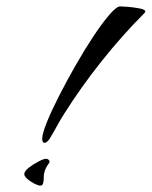

<svg xmlns="http://www.w3.org/2000/svg" viewBox="-20 -557 475 601"><path d="M119 -110Q115 -110 113.5 -114.5Q112 -119 112 -122Q112 -138 126.5 -174Q141 -210 165 -257Q189 -304 217 -353Q245 -402 272.5 -443.5Q300 -485 322.5 -511Q345 -537 356 -537Q362 -537 381 -535.5Q400 -534 417.5 -530.5Q435 -527 435 -521Q435 -520 434 -519Q433 -518 433 -517Q363 -447 298.5 -366Q234 -285 181 -201Q170 -184 160 -165.5Q150 -147 139 -129Q137 -124 131 -117Q125 -110 119 -110ZM106 24Q100 24 88 18Q76 12 66 3.5Q56 -5 56 -12Q56 -21 70 -32Q84 -43 100.5 -51.5Q117 -60 124 -60Q128 -60 131.5 -57.5Q135 -55 135 -51Q135 -48 134 -47Q122 -32 118 -14Q117 -10 117 -0.5Q117 9 115 16.5Q113 24 106 24Z"/></svg>

Font: Caramel
Style: Regular
Weight: 400
Designer: Robert E. Leuschke
Foundry: Robert E. Leuschke
Version: Version 1.010